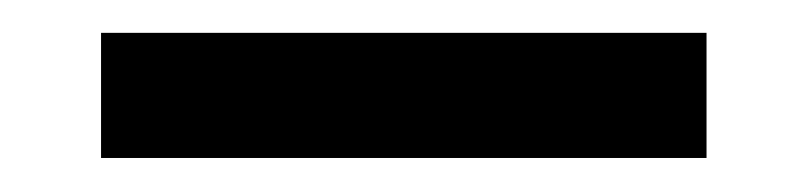

<svg xmlns="http://www.w3.org/2000/svg" viewBox="-20 -686 480 114"><path d="M40 -666.5H399.5V-592.2H40Z"/></svg>

Font: Outfit Thin
Style: Regular
Weight: 100
Designer: Rodrigo Fuenzalida
Foundry: fragTYPE
Version: Version 1.000